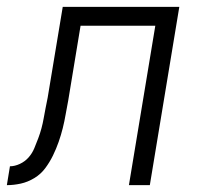

<svg xmlns="http://www.w3.org/2000/svg" viewBox="-59 -540 579 560"><path d="M317 0 394 -465H176L140 -247Q136 -227 132.5 -206.5Q129 -186 124 -166Q119 -146 112 -126Q105 -106 95.5 -86.5Q86 -67 73 -49.5Q60 -32 41 -20.5Q22 -9 1.5 -4.5Q-19 0 -39 0L-30 -55Q-16 -55 -1 -62Q14 -69 24.5 -81Q35 -93 41 -107.5Q47 -122 52.5 -136.5Q58 -151 62 -166Q66 -181 68.5 -195.5Q71 -210 74 -225Q77 -240 80 -255L124 -520H464L378 0Z"/></svg>

Font: Iosevka Light Oblique
Style: Regular
Weight: 300
Italic angle: -9°
Monospace: yes
Designer: Belleve Invis
Foundry: Belleve Invis
Version: Version 32.5.0; ttfautohint (v1.8.4)